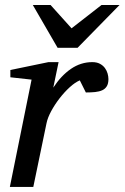

<svg xmlns="http://www.w3.org/2000/svg" viewBox="-20 -740 493 760"><path d="M409.2 -426.8Q409.2 -409.2 402.8 -398.7Q396.5 -388.2 384.8 -382.8Q373 -377.4 356.7 -375.7Q340.3 -374 319.8 -374L295.9 -421.9Q277.3 -414.1 256.1 -394.8Q234.9 -375.5 215.8 -350.8Q196.8 -326.2 182.6 -300Q168.5 -273.9 164.1 -252L111.8 0H19L105 -424.8L21 -434.1V-462.9L171.9 -494.1H211.9L190.9 -393.1Q221.7 -440.4 260.7 -467.3Q299.8 -494.1 345.2 -494.1Q363.3 -494.1 375.5 -487.5Q387.7 -481 395.3 -470.7Q402.8 -460.4 406 -448.7Q409.2 -437 409.2 -426.8ZM287.1 -550.8H208L109.9 -720.2H180.2L263.2 -627.9L381.8 -720.2H453.1Z"/></svg>

Font: Charis SIL Viet
Style: Italic
Weight: 400
Italic angle: -11°
Foundry: SIL International
Version: Version 5.000